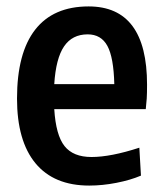

<svg xmlns="http://www.w3.org/2000/svg" viewBox="-20 -569 510 598"><path d="M258 9Q148 9 90.5 -60.5Q33 -130 33 -262Q33 -404 89.5 -476.5Q146 -549 256 -549Q438 -549 438 -305Q438 -278 437 -262Q436 -246 434 -229H149Q154 -148 181 -114Q208 -80 265 -80Q325 -80 414 -109L419 -22Q386 -8 342.5 0.5Q299 9 258 9ZM253 -462Q205 -462 179.5 -424.5Q154 -387 149 -307H336Q334 -390 314.5 -426Q295 -462 253 -462Z"/></svg>

Font: Encode Sans Compressed
Style: SemiBold
Weight: 600
Designer: Pablo Impallari, Andres Torresi
Foundry: Pablo Impallari, Andres Torresi
Version: Version 1.000; ttfautohint (v1.00) -l 8 -r 50 -G 200 -x 14 -